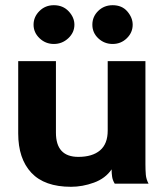

<svg xmlns="http://www.w3.org/2000/svg" viewBox="-20 -706 640 738"><path d="M253 12Q151 12 100.5 -42Q50 -96 50 -193V-471H195V-196Q195 -103 281 -103Q335 -103 364.5 -128Q394 -153 394 -204V-471H539V-75Q539 -52 540.5 -34.5Q542 -17 551 0H421Q413 -13 411 -26.5Q409 -40 409 -55Q385 -20 341 -4Q297 12 253 12ZM187 -537Q155 -537 132 -559Q109 -581 109 -611Q109 -641 131.5 -663.5Q154 -686 187 -686Q222 -686 244 -662.5Q266 -639 266 -611Q266 -581 242.5 -559Q219 -537 187 -537ZM413 -537Q381 -537 358 -558.5Q335 -580 335 -611Q335 -642 357.5 -664Q380 -686 413 -686Q449 -686 469.5 -662Q490 -638 490 -611Q490 -581 467.5 -559Q445 -537 413 -537Z"/></svg>

Font: Inconsolata Expanded Black
Style: Regular
Weight: 900
Width: 7
Monospace: yes
Designer: Raph Levien, Cyreal, Brenton Simpson
Foundry: Raph Levien, Cyreal, Google
Version: Version 3.001; ttfautohint (v1.8.2.53-6de2)